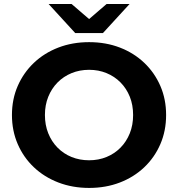

<svg xmlns="http://www.w3.org/2000/svg" viewBox="-20 -921 884 953"><path d="M422.5 11.8Q339.9 11.8 269.6 -15.2Q199.4 -42.2 147.9 -91.1Q96.4 -140 67.9 -206Q39.3 -271.9 39.3 -350.2Q39.3 -428.5 67.9 -494.1Q96.5 -559.8 148 -608.9Q199.6 -658 269.6 -684.9Q339.5 -711.8 422.2 -711.8Q505.2 -711.8 574.8 -685Q644.4 -658.2 695.9 -609.3Q747.3 -560.4 775.9 -494.5Q804.5 -428.7 804.5 -350.1Q804.5 -271.6 775.9 -205.5Q747.3 -139.4 695.9 -90.6Q644.4 -41.8 574.8 -15Q505.2 11.8 422.5 11.8ZM422.2 -125.5Q469.1 -125.5 508.8 -141.8Q548.5 -158.1 578.1 -188.1Q607.7 -218.1 624.2 -259.2Q640.7 -300.3 640.7 -350.2Q640.7 -400.1 624.3 -440.9Q607.8 -481.8 578.2 -511.8Q548.6 -541.8 508.8 -558.1Q469.1 -574.5 422.2 -574.5Q375.3 -574.5 335.4 -558.1Q295.5 -541.8 265.8 -511.8Q236.1 -481.7 219.6 -440.8Q203 -399.8 203 -350.2Q203 -300.6 219.5 -259.4Q236 -218.3 265.7 -188.1Q295.4 -158 335.3 -141.7Q375.3 -125.5 422.2 -125.5ZM353.3 -757 221.1 -901.3H335.2L473.6 -782.2H370.8L509.2 -901.3H623.3L491 -757Z"/></svg>

Font: Montserrat Alternates Thin
Style: Regular
Weight: 100
Designer: Julieta Ulanovsky
Foundry: Julieta Ulanovsky
Version: Version 9.000